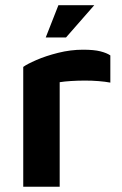

<svg xmlns="http://www.w3.org/2000/svg" viewBox="-20 -707 461 727"><path d="M68 0V-453.6Q81.8 -464 117.5 -479.6Q153.2 -495.2 200.2 -507Q247.2 -518.8 294.4 -518.8Q336 -518.8 360.2 -512.6Q384.4 -506.4 397.8 -497.2V-394.2Q379 -397.8 353.3 -399.9Q327.6 -402 300.4 -401.9Q273.2 -401.8 248.4 -400.2Q223.6 -398.6 206 -395.8V0ZM153.2 -565.2 201.2 -687.4H337L230 -565.2Z"/></svg>

Font: Maven Pro VF Beta
Style: Regular
Weight: 400
Designer: Joe Prince
Foundry: Joe Prince
Version: Version 2.002